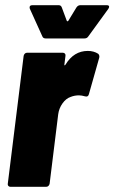

<svg xmlns="http://www.w3.org/2000/svg" viewBox="-20 -720 440 739"><path d="M358 -513Q364 -507 362 -498L322 -357Q319 -346 308 -349Q294 -353 284 -353Q267 -353 252 -347Q234 -341 220.5 -322Q207 -303 204 -280L171 -13Q170 -8 166.5 -4.5Q163 -1 158 -1H20Q15 -1 12 -4.5Q9 -8 10 -13L71 -505Q72 -510 75.5 -513.5Q79 -517 84 -517H222Q227 -517 230 -513.5Q233 -510 232 -505L228 -473Q227 -469 228.5 -468.5Q230 -468 232 -471Q264 -524 318 -524Q341 -524 358 -513ZM94 -692Q94 -700 105 -700H206Q215 -700 218 -691L237 -640Q240 -636 243 -640L274 -691Q280 -700 289 -700H391Q400 -700 400 -694Q400 -691 397 -686L320 -580Q315 -572 305 -572H156Q146 -572 143 -580L95 -686Q94 -688 94 -692Z"/></svg>

Font: Barlow Condensed ExtraBold
Style: Italic
Weight: 800
Width: 3
Italic angle: -7°
Designer: Jeremy Tribby
Foundry: Tribby Type
Version: Version 1.408